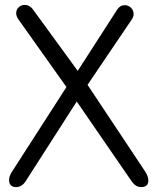

<svg xmlns="http://www.w3.org/2000/svg" viewBox="-20 -762 632 783"><path d="M29 -62C21 -50 17 -39 17 -28C17 -9 27 1 46 1C61 1 74 -7 84 -22L293 -348L518 -21C529 -6 541 1 556 1C575 1 585 -8 585 -26C585 -38 580 -50 571 -64L337 -416L517 -682C522 -689 525 -697 525 -705C525 -725 508 -741 489 -741C476 -741 466 -735 458 -723L297 -473L114 -724C105 -736 94 -742 81 -742C62 -742 46 -728 46 -708C46 -700 49 -692 55 -683L251 -407Z"/></svg>

Font: Numismatica Pro
Style: Regular
Weight: 400
Designer: Chris Hopkins
Foundry: Edward C. D. Hopkins
Version: Version 2.19D